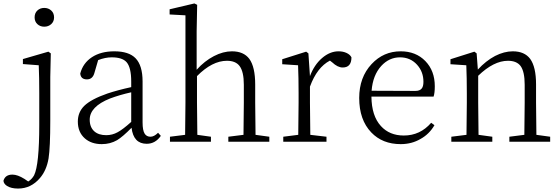

<svg xmlns="http://www.w3.org/2000/svg" viewBox="-97 -823 3251 1115"><path d="M8 272Q-32 272 -56 257Q-75 245 -77 227Q-67 191 -25 191Q5 191 45 216L67 231Q88 218 101 195Q131 134 131 -99V-281Q131 -374 128 -444L36 -451V-480L184 -523L198 -513L195 -376V-124Q195 34 185 97Q173 167 135 211Q83 272 8 272ZM160 -668Q136 -668 120 -683Q104 -698 104 -722Q104 -747 120 -762Q136 -777 160 -777Q184 -777 200.5 -762Q217 -747 217 -722Q217 -698 200.5 -683Q184 -668 160 -668Z M494 14Q434 14 396 -19Q355 -55 355 -117Q355 -171 392 -208Q432 -247 527 -280Q587 -300 665 -317V-350Q665 -431 638 -462Q613 -490 552 -490Q514 -490 473 -474L452 -402Q442 -362 408 -362Q372 -362 369 -396Q385 -457 437 -491Q489 -525 567 -525Q651 -525 690 -485Q731 -443 731 -350V-112Q731 -66 743 -47Q754 -29 777 -29Q798 -29 821 -52L837 -34Q805 12 755 12Q678 12 667 -81Q616 -29 583 -9Q543 14 494 14ZM520 -38Q555 -38 586 -55Q616 -71 665 -115V-287Q598 -272 542 -251Q424 -204 424 -128Q424 -84 451 -60Q476 -38 520 -38Z M890 0V-29L978 -40Q980 -150 980 -227V-734L888 -739V-769L1032 -803L1048 -795L1045 -641V-418Q1091 -469 1145 -497Q1199 -525 1250 -525Q1318 -525 1351 -481Q1385 -434 1385 -332V-227Q1385 -150 1387 -40L1467 -29V0H1229V-29L1317 -40Q1319 -150 1319 -227V-331Q1319 -407 1294 -440Q1271 -470 1221 -470Q1135 -470 1047 -381V-227Q1047 -150 1049 -40L1128 -29V0Z M1548 0V-29L1635 -40Q1637 -150 1637 -227V-281Q1637 -372 1634 -444L1542 -450V-479L1681 -523L1694 -513L1703 -381Q1728 -447 1773.5 -486Q1819 -525 1869 -525Q1895 -525 1915.5 -515.5Q1936 -506 1944 -490Q1944 -431 1893 -431Q1864 -431 1832 -461L1819 -471Q1744 -432 1703 -320V-227Q1703 -152 1705 -40L1799 -29V0Z M2230 14Q2124 14 2059 -54Q1989 -127 1989 -254Q1989 -374 2061 -451Q2130 -525 2230 -525Q2318 -525 2373 -468.5Q2428 -412 2428 -322Q2428 -283 2421 -262H2060Q2061 -150 2115 -91Q2165 -36 2248 -36Q2343 -36 2407 -110L2426 -96Q2396 -44 2345 -16Q2294 14 2230 14ZM2315 -295Q2341 -295 2352 -309Q2362 -321 2362 -348Q2362 -406 2325 -447Q2286 -490 2226 -490Q2163 -490 2117 -440Q2068 -386 2061 -296Z M2524 0V-29L2612 -40Q2614 -150 2614 -227V-281Q2614 -372 2611 -444L2519 -450V-479L2658 -523L2671 -513L2678 -419Q2725 -470 2778 -498Q2831 -525 2881 -525Q2949 -525 2982 -481Q3016 -434 3016 -333V-227Q3016 -150 3018 -40L3098 -29V0H2861V-29L2948 -40Q2950 -150 2950 -227V-331Q2950 -407 2926 -440Q2903 -470 2853 -470Q2770 -470 2680 -383V-227Q2680 -150 2682 -40L2762 -29V0Z"/></svg>

Font: GenRyuMin TW L
Style: Regular
Weight: 300
Version: Version 1.501;PS 1;hotconv 16.6.51;makeotf.lib2.5.65220